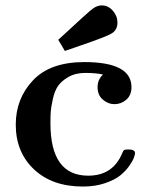

<svg xmlns="http://www.w3.org/2000/svg" viewBox="-20 -682 551 708"><path d="M38.1 -222.2Q38.1 -318.4 101.6 -385.7Q165 -453.1 291 -453.1Q464.8 -453.1 464.8 -360.8Q464.8 -331.1 445.8 -314.5Q426.8 -297.9 401.9 -297.9Q378.9 -297.9 359.4 -314.5Q339.8 -331.1 339.8 -360.8Q339.8 -388.7 359.9 -407.2Q334 -413.1 294.9 -413.1Q257.8 -413.1 231.9 -397.9Q206.1 -382.8 193.6 -364.5Q181.2 -346.2 174.6 -315.7Q168 -285.2 167 -268.6Q166 -252 166 -227.1Q166 -34.2 305.2 -34.2Q396 -34.2 430.2 -116.2Q434.1 -126 437.5 -128.4Q440.9 -130.9 454.1 -130.9Q478 -130.9 478 -117.2Q478 -113.3 474.1 -101.6Q470.2 -89.8 457 -70.8Q443.8 -51.8 423.8 -35.4Q403.8 -19 367.4 -6.6Q331.1 5.9 286.1 5.9Q172.4 5.9 105.2 -57.6Q38.1 -121.1 38.1 -222.2ZM194.8 -535.2Q311 -643.1 323.2 -650.9Q339.4 -662.1 355 -662.1Q378.9 -662.1 396 -642.6Q413.1 -623 413.1 -599.1Q413.1 -571.3 391.6 -558.6Q370.1 -545.9 279.8 -515.1Q241.7 -502 219.2 -494.1Z"/></svg>

Font: CMU Serif
Style: Bold
Weight: 700
Version: Version 0.7.0